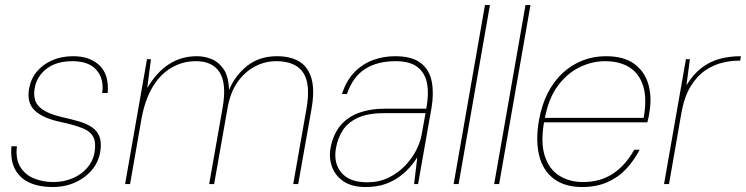

<svg xmlns="http://www.w3.org/2000/svg" viewBox="-20 -740 2999 772"><path d="M190 12Q139 12 100 -5Q61 -22 41 -58.5Q21 -95 26 -152H48Q42 -101 61.5 -69Q81 -37 117 -22.5Q153 -8 194 -8Q236 -8 271.5 -23Q307 -38 330.5 -65Q354 -92 360 -126Q367 -167 355 -189.5Q343 -212 312 -224.5Q281 -237 231 -248Q191 -256 163.5 -268Q136 -280 119.5 -296Q103 -312 97.5 -334Q92 -356 97 -384Q104 -423 128 -452Q152 -481 189.5 -497.5Q227 -514 275 -514Q341 -514 380 -477Q419 -440 413 -366H391Q399 -423 368 -458.5Q337 -494 271 -494Q206 -494 166.5 -463Q127 -432 119 -383Q115 -358 121.5 -336.5Q128 -315 153.5 -298Q179 -281 230 -269Q266 -261 297 -252Q328 -243 349.5 -228.5Q371 -214 380 -190.5Q389 -167 383 -129Q376 -88 349.5 -56.5Q323 -25 282.5 -6.5Q242 12 190 12Z M483 0 571 -502H587L572 -386Q610 -450 659.5 -482Q709 -514 772 -514Q801 -514 829.5 -503Q858 -492 878.5 -463Q899 -434 901 -378Q924 -435 973 -474.5Q1022 -514 1094 -514Q1148 -514 1183.5 -492.5Q1219 -471 1232.5 -424Q1246 -377 1232 -299L1179 0H1159L1212 -301Q1230 -402 1199 -448Q1168 -494 1090 -494Q1046 -494 1005.5 -473Q965 -452 935.5 -410.5Q906 -369 895 -306L841 0H821L875 -306Q892 -403 863.5 -448.5Q835 -494 768 -494Q714 -494 669 -467.5Q624 -441 593.5 -390Q563 -339 549 -263L503 0Z M1450 12Q1396 12 1362.5 -10Q1329 -32 1315.5 -68Q1302 -104 1309 -145Q1320 -201 1349 -235.5Q1378 -270 1423.5 -286.5Q1469 -303 1526 -303H1694Q1705 -362 1697 -404.5Q1689 -447 1658.5 -470.5Q1628 -494 1571 -494Q1496 -494 1447 -462Q1398 -430 1375 -362H1355Q1372 -415 1404 -448.5Q1436 -482 1478.5 -498Q1521 -514 1568 -514Q1637 -514 1672 -486.5Q1707 -459 1716 -412Q1725 -365 1715 -306L1661 0H1645L1658 -108Q1650 -94 1633.5 -74Q1617 -54 1592 -34Q1567 -14 1532 -1Q1497 12 1450 12ZM1457 -7Q1504 -7 1542 -25.5Q1580 -44 1608 -73Q1636 -102 1653 -135Q1670 -168 1675 -197L1691 -285H1524Q1459 -285 1419 -266.5Q1379 -248 1358.5 -216.5Q1338 -185 1331 -145Q1320 -85 1352.5 -46Q1385 -7 1457 -7Z M1804 0 1930 -720H1950L1824 0Z M1967 0 2093 -720H2113L1987 0Z M2321 12Q2251 12 2207 -21Q2163 -54 2148 -114.5Q2133 -175 2147 -256Q2158 -318 2182.5 -366Q2207 -414 2243 -447Q2279 -480 2323 -497Q2367 -514 2416 -514Q2490 -514 2532 -482Q2574 -450 2588 -397.5Q2602 -345 2590 -282Q2589 -273 2587 -265.5Q2585 -258 2583 -248H2157L2160 -266H2568Q2582 -344 2566 -394.5Q2550 -445 2510.5 -469.5Q2471 -494 2413 -494Q2361 -494 2311 -470Q2261 -446 2223 -395Q2185 -344 2170 -261L2168 -252Q2153 -167 2170.5 -113Q2188 -59 2229 -33.5Q2270 -8 2324 -8Q2394 -8 2445 -42Q2496 -76 2530 -138H2552Q2529 -94 2497 -60Q2465 -26 2421 -7Q2377 12 2321 12Z M2650 0 2738 -502H2754L2740 -397Q2767 -441 2800 -466.5Q2833 -492 2872.5 -503Q2912 -514 2959 -514L2956 -496H2946Q2919 -496 2885 -488Q2851 -480 2817.5 -458Q2784 -436 2758 -394.5Q2732 -353 2720 -287L2670 0Z"/></svg>

Font: DM Sans 16pt Thin
Style: Italic
Weight: 250
Italic angle: -10°
Version: Version 4.004;gftools[0.9.30]